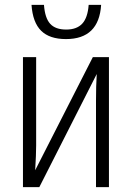

<svg xmlns="http://www.w3.org/2000/svg" viewBox="-20 -766 545 786"><path d="M128 -171Q128 -135 124 -69L360 -532H426V0H373V-354Q373 -414 376 -463L141 0H74V-532H128ZM250 -606Q183 -606 148.5 -640Q114 -674 109 -746H160Q164 -692 185.5 -668.5Q207 -645 251 -645Q294 -645 316.5 -669Q339 -693 343 -746H394Q385 -606 250 -606Z"/></svg>

Font: Noto Sans Display Light Narrow
Style: Regular
Weight: 300
Width: 4
Designer: Monotype Design team
Foundry: Monotype Imaging Inc.
Version: Version 1.000